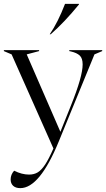

<svg xmlns="http://www.w3.org/2000/svg" viewBox="-40 -767 548 992"><path d="M15 160Q15 135 33 115Q73 135 110 135Q136 135 155 123.5Q174 112 193 83.5Q212 55 236 0L20 -486L-20 -503V-508H162V-503L98 -486L272 -86L327 -223Q387 -372 387 -434Q387 -466 372 -480Q357 -494 327 -501L318 -503V-508H488V-503L448 -486L264 -37Q165 205 65 205Q41 205 28 193Q15 181 15 160ZM296 -747H368V-744Q293 -652 222 -590H217Q259 -651 296 -747Z"/></svg>

Font: Nyght Serif Light
Style: Regular
Weight: 300
Designer: Maksym Kobuzan
Version: Version 0.410